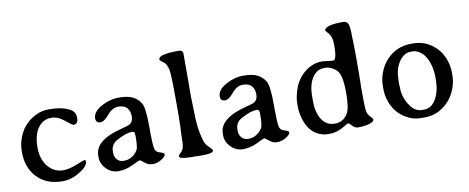

<svg xmlns="http://www.w3.org/2000/svg" viewBox="-62 -961 3026 1240"><g transform="rotate(-10 1451.0 -341.0)"><path d="M433.6 -88.9Q433.6 -59.6 377.7 -25.4Q321.8 8.8 264.6 8.8Q158.7 8.8 98.1 -55.7Q37.6 -120.1 37.6 -219.2V-231.4Q37.6 -276.4 56.6 -323.2Q75.7 -370.1 106.4 -399.9Q172.9 -464.4 256.8 -464.4Q340.8 -464.4 392.6 -437Q427.2 -418.5 427.2 -378.2Q427.2 -337.9 396.5 -337.9Q389.2 -337.9 346.9 -372.8Q304.7 -407.7 262.7 -407.7Q207 -407.7 174.3 -361.1Q141.6 -314.5 141.6 -235.1Q141.6 -155.8 181.6 -108.2Q221.7 -60.5 280.8 -60.5Q319.3 -60.5 369.9 -81.1Q420.4 -101.6 427 -101.6Q433.6 -101.6 433.6 -94.7Z M778.3 -203.1Q778.3 -227.5 762.7 -227.5L760.3 -227.1H757.8Q719.2 -227.1 657.7 -192.9Q616.7 -169.9 616.7 -125V-110.8Q616.7 -89.4 632.6 -71Q648.4 -52.7 674.8 -52.7H680.7L683.1 -53.2Q715.8 -53.2 745.6 -79.1Q774.9 -105 774.9 -132.3Q776.9 -142.1 776.9 -148.9L777.3 -154.8L778.3 -177.7ZM943.4 -50.3Q943.4 -33.7 914.3 -16.4Q885.3 1 856.7 1Q828.1 1 805.7 -18.3Q783.2 -37.6 777.1 -37.6Q771 -37.6 724.9 -15.1Q678.7 7.3 631.8 7.3Q585 7.3 552 -26.6Q519 -60.5 519 -103.5V-114.3Q519 -215.8 700.2 -260.3Q741.2 -270.5 752.4 -277.3Q776.4 -292 776.4 -326.9Q776.4 -361.8 757.8 -382.6Q739.3 -403.3 700.4 -403.3Q661.6 -403.3 628.7 -363.5Q595.7 -323.7 571.3 -323.7Q541 -323.7 541 -355Q541 -396.5 597.7 -428.5Q654.3 -460.4 714.1 -460.4Q773.9 -460.4 805.9 -443.6Q837.9 -426.8 856.9 -396.5Q876 -366.2 876 -239Q876 -111.8 883.5 -92.3Q891.1 -72.8 909.7 -67.4Q943.4 -57.6 943.4 -50.3Z M1254.9 -19Q1254.9 0.5 1181.2 0.5H1171.9L1162.1 0H1142.6L1132.8 -0.5H1113.3Q1031.2 -0.5 1031.2 -19.5Q1031.2 -26.9 1046.9 -40.8Q1062.5 -54.7 1066.9 -77.1Q1071.3 -99.6 1071.3 -162.1L1073.7 -210.9Q1074.7 -230.5 1074.7 -261.2L1075.2 -281.7V-374Q1075.2 -550.3 1068.1 -581.5Q1061 -612.8 1047.4 -627Q1043.9 -630.4 1029.8 -640.9Q1015.6 -651.4 1015.6 -657.2Q1015.6 -690.9 1141.6 -690.9H1149.9Q1170.9 -690.9 1175.3 -672.9V-467.3L1174.8 -436.5V-385.3L1177.7 -285.6Q1177.7 -181.6 1199.7 -103.5Q1209.5 -69.3 1222.7 -56.6Q1254.9 -25.9 1254.9 -19Z M1595.2 -203.1Q1595.2 -227.5 1579.6 -227.5L1577.1 -227.1H1574.7Q1536.1 -227.1 1474.6 -192.9Q1433.6 -169.9 1433.6 -125V-110.8Q1433.6 -89.4 1449.5 -71Q1465.3 -52.7 1491.7 -52.7H1497.6L1500 -53.2Q1532.7 -53.2 1562.5 -79.1Q1591.8 -105 1591.8 -132.3Q1593.8 -142.1 1593.8 -148.9L1594.2 -154.8L1595.2 -177.7ZM1760.3 -50.3Q1760.3 -33.7 1731.2 -16.4Q1702.1 1 1673.6 1Q1645 1 1622.6 -18.3Q1600.1 -37.6 1594 -37.6Q1587.9 -37.6 1541.7 -15.1Q1495.6 7.3 1448.7 7.3Q1401.9 7.3 1368.9 -26.6Q1335.9 -60.5 1335.9 -103.5V-114.3Q1335.9 -215.8 1517.1 -260.3Q1558.1 -270.5 1569.3 -277.3Q1593.3 -292 1593.3 -326.9Q1593.3 -361.8 1574.7 -382.6Q1556.2 -403.3 1517.3 -403.3Q1478.5 -403.3 1445.6 -363.5Q1412.6 -323.7 1388.2 -323.7Q1357.9 -323.7 1357.9 -355Q1357.9 -396.5 1414.6 -428.5Q1471.2 -460.4 1531 -460.4Q1590.8 -460.4 1622.8 -443.6Q1654.8 -426.8 1673.8 -396.5Q1692.9 -366.2 1692.9 -239Q1692.9 -111.8 1700.4 -92.3Q1708 -72.8 1726.6 -67.4Q1760.3 -57.6 1760.3 -50.3Z M2166 -228.5V-244.6Q2166 -333.5 2145.5 -370.1Q2133.8 -391.1 2109.4 -404.8Q2085 -418.5 2061 -418.5H2056.2L2051.8 -418Q2005.4 -418 1975.6 -373Q1945.8 -328.1 1945.8 -250.5V-220.7Q1945.8 -143.6 1976.1 -98.1Q2006.3 -52.7 2057.1 -52.7H2062Q2116.7 -52.7 2145.5 -101.1Q2166 -135.3 2166 -228.5ZM2144 -554.7Q2144 -610.8 2115.7 -639.2Q2103 -651.9 2103 -658.2Q2103 -664.6 2109.9 -669.4Q2138.2 -689.9 2214.8 -689.9H2225.1Q2251 -689.9 2259 -669.4Q2267.1 -648.9 2267.1 -580.6L2268.1 -557.1Q2268.6 -544.9 2268.6 -532.7L2269.5 -496.6V-350.1L2267.6 -238.3Q2267.6 -135.3 2270.3 -111.1Q2272.9 -86.9 2279.5 -75.9Q2286.1 -64.9 2297.6 -54Q2309.1 -43 2309.1 -34.9Q2309.1 -26.9 2295.9 -19.5Q2264.6 -2.4 2203.1 -2.4Q2183.6 -2.4 2166.5 -21Q2148.9 -39.6 2145 -39.6Q2141.1 -40 2122.6 -28.3Q2067.9 5.9 2022.5 6.3H1999Q1973.1 5.9 1942.9 -7.8Q1882.8 -35.6 1856.9 -116.7Q1842.8 -161.1 1842.8 -205.1V-218.3Q1842.8 -261.7 1859.4 -311.5Q1875.5 -361.3 1906.7 -395.5Q1968.8 -462.9 2048.8 -462.9L2120.1 -455.1Q2144 -455.1 2144 -554.7Z M2751.5 -219.2V-231.4Q2751.5 -313 2717.8 -370.1Q2702.6 -396 2679.4 -410.4Q2656.2 -424.8 2636.7 -424.8H2622.1Q2578.1 -424.8 2546.1 -378.2Q2514.2 -331.5 2514.2 -270L2513.2 -258.3L2512.7 -240.7V-234.4L2513.2 -228.5L2513.7 -216.8Q2514.2 -210.9 2514.2 -205.1Q2514.2 -143.6 2554.2 -85.4Q2585 -41 2633.3 -41H2638.7L2643.6 -41.5Q2692.9 -41.5 2722.2 -93.5Q2751.5 -145.5 2751.5 -219.2ZM2861.3 -250V-225.6Q2861.3 -183.6 2844.2 -138.9Q2827.1 -94.2 2795.4 -60.5Q2730 8.8 2639.2 8.8H2615.7Q2571.8 8.8 2534.2 -9.3Q2452.6 -48.3 2422.4 -132.8Q2407.2 -175.3 2407.2 -215.8V-240.2Q2407.2 -282.2 2424.3 -327.1Q2441.4 -373 2474.1 -407.2Q2538.6 -475.1 2635.3 -475.1H2636.7H2644.5Q2733.4 -475.1 2795.4 -413.1Q2827.6 -380.9 2844.5 -336.7Q2861.3 -292.5 2861.3 -250Z"/></g></svg>

Font: Averia Serif
Style: Regular
Weight: 500
Version: Version 1.0